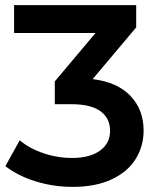

<svg xmlns="http://www.w3.org/2000/svg" viewBox="-20 -720 622 750"><path d="M541 -210Q541 -149 510 -99Q479 -49 416.5 -19.5Q354 10 264 10Q189 10 119.5 -11.5Q50 -33 1 -71L57 -172Q95 -140 149.5 -121.5Q204 -103 262 -103Q331 -103 370.5 -131.5Q410 -160 410 -209Q410 -258 372.5 -285.5Q335 -313 258 -313H194V-402L353 -591H35V-700H512V-613L342 -411Q439 -399 490 -345Q541 -291 541 -210Z"/></svg>

Font: mBank SemiBold
Style: Regular
Weight: 600
Designer: Julieta Ulanovsky
Foundry: Julieta Ulanovsky
Version: Version 7.200